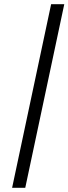

<svg xmlns="http://www.w3.org/2000/svg" viewBox="-20 -795 328 920"><path d="M225 -775 38 105H101L288 -775Z"/></svg>

Font: LT Wave Light
Style: Italic
Weight: 300
Designer: Daniel Lyons
Version: Version 2.5 (Glyphs App)